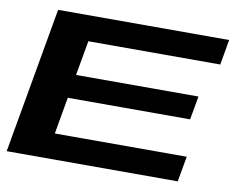

<svg xmlns="http://www.w3.org/2000/svg" viewBox="-75 -775 1095 875"><g transform="rotate(10 473.0 -337.5)"><path d="M7 0 126 -675H917.5L897 -558H286.5L258 -397H824.5L805 -288H239L209 -117.5H819.5L798.5 0Z"/></g></svg>

Font: Anybody UltraExpanded SemiBold
Style: Italic
Weight: 600
Width: 9
Italic angle: -10°
Designer: Tyler Finck
Foundry: Etcetera Type Company
Version: Version 1.010; ttfautohint (v1.8.3) -l 8 -r 50 -G 200 -x 14 